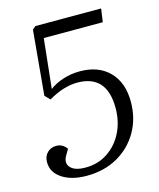

<svg xmlns="http://www.w3.org/2000/svg" viewBox="-110 -788 728 880"><g transform="rotate(-15 254.5 -348.0)"><path d="M400 -252Q400 -410 260 -410Q195 -410 122 -367L99 -391L127 -697L142 -710H454L445 -647H165L140 -412Q166 -432 204 -444.5Q242 -457 285 -457Q373 -457 424 -405Q475 -353 475 -262Q475 -183 439 -120.5Q403 -58 339.5 -22Q276 14 193 14Q121 14 76.5 -15.5Q32 -45 32 -93Q32 -121 49 -138Q66 -155 92 -155Q122 -155 141 -128L125 -101Q106 -69 126 -46.5Q146 -24 197 -24Q257 -24 303 -55Q349 -86 374.5 -137.5Q400 -189 400 -252Z"/></g></svg>

Font: Literata 36pt Light
Style: Italic
Weight: 300
Italic angle: -2°
Designer: Latin by Veronika Burian and Jose Scaglione. Greek by Irene Vlachou. Cyrillic by Vera Evstafieva
Foundry: TypeTogether
Version: Version 3.002